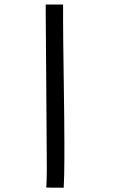

<svg xmlns="http://www.w3.org/2000/svg" viewBox="-20 -749 558 865"><path d="M190.4 -74.2Q190.4 -168 188.2 -392.8Q186 -617.7 186 -683.1V-728.5H264.2V-657.7Q264.2 -593.8 267.1 -394Q270 -194.3 270 -109.4V-36.1Q270 37.6 267.1 96.7L188.5 96.2Q190.9 58.1 190.9 18.1Q190.9 8.8 190.7 -21Q190.4 -50.8 190.4 -74.2Z"/></svg>

Font: FantasqueSansM Nerd Font
Style: Regular
Weight: 400
Monospace: yes
Designer: Jany Belluz
Version: Version 1.8.0 ; ttfautohint (v1.8.2);Nerd Fonts 3.4.0